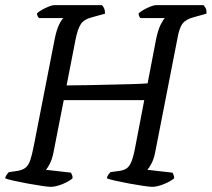

<svg xmlns="http://www.w3.org/2000/svg" viewBox="-29 -724 820 744"><path d="M167 0Q159 0 134.5 -3.5Q110 -7 80 -12.5Q50 -18 25 -23.5Q0 -29 -9 -33Q-8 -40 -3 -47Q2 -54 5 -57L34 -61Q56 -64 68.5 -73Q81 -82 88 -102.5Q95 -123 102 -159L183 -573Q190 -608 200 -628.5Q210 -649 217 -654H122Q120 -657 117.5 -660.5Q115 -664 114 -672Q121 -679 134.5 -686.5Q148 -694 161 -699Q174 -704 180 -704H366Q370 -701 374 -692.5Q378 -684 378 -671L331 -658Q297 -650 284.5 -631Q272 -612 264 -572L229 -393Q265 -393 309 -394Q353 -395 397.5 -396Q442 -397 480.5 -398Q519 -399 543 -401L576 -573Q584 -610 594 -629.5Q604 -649 610 -654H515Q513 -656 510.5 -661Q508 -666 508 -672Q515 -679 528.5 -686.5Q542 -694 555 -699Q568 -704 574 -704H760Q762 -701 767 -694Q772 -687 771 -671L724 -658Q692 -650 678.5 -632.5Q665 -615 658 -572L572 -132Q567 -107 557.5 -89.5Q548 -72 542 -66L639 -55Q641 -53 643.5 -46.5Q646 -40 646 -33Q630 -20 604.5 -10Q579 0 561 0Q552 0 527.5 -3.5Q503 -7 473.5 -12.5Q444 -18 419 -23.5Q394 -29 385 -33Q386 -40 390.5 -46.5Q395 -53 399 -57L428 -61Q449 -63 461 -71Q473 -79 481 -99.5Q489 -120 496 -159L530 -336H218L178 -132Q173 -107 164 -89.5Q155 -72 149 -66L246 -55Q248 -51 250.5 -45Q253 -39 252 -33Q237 -20 211.5 -10Q186 0 167 0Z"/></svg>

Font: Texturina
Style: Italic
Weight: 400
Italic angle: -11°
Designer: Guillermo Torres Carreño
Foundry: Omnibus-Type
Version: Version 1.002; ttfautohint (v1.8.3)